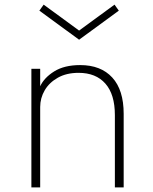

<svg xmlns="http://www.w3.org/2000/svg" viewBox="-20 -809 660 829"><path d="M115.5 0H153.5V-347Q153.5 -385.5 173 -419Q192.5 -452.5 229.8 -473.5Q267 -494.5 319.5 -494.5Q394 -494.5 435 -448Q476 -401.5 476 -312V0H514V-317.5Q514 -420.5 464.8 -474.2Q415.5 -528 326 -528Q258 -528 214.2 -500.8Q170.5 -473.5 153.5 -436.5V-512H115.5ZM321.5 -637.5 493 -763 474.5 -789 321.5 -677 168.5 -789 150 -763Z"/></svg>

Font: Spartan ExtraLight
Style: Regular
Weight: 200
Designer: Matt Bailey, Mirko Velimirovic
Foundry: Matt Bailey
Version: Version 1.003; ttfautohint (v1.8.3)